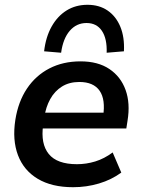

<svg xmlns="http://www.w3.org/2000/svg" viewBox="-20 -771 588 801"><path d="M285 10Q196 10 137.5 -25Q79 -60 55 -123.5Q31 -187 44 -271Q56 -347 92.5 -401.5Q129 -456 186 -485.5Q243 -515 316 -515Q389 -515 436.5 -483Q484 -451 504 -395.5Q524 -340 512 -267L507 -235H140L150 -301H429L410 -285Q421 -356 395.5 -392.5Q370 -429 311 -429Q269 -429 238.5 -410Q208 -391 189.5 -357.5Q171 -324 165 -282L160 -249Q149 -171 183.5 -128.5Q218 -86 301 -86Q340 -86 377.5 -97.5Q415 -109 450 -135L486 -51Q445 -21 393 -5.5Q341 10 285 10ZM235 -551 164 -557Q171 -617 195.5 -660.5Q220 -704 258 -727.5Q296 -751 345 -751Q394 -751 429 -727Q464 -703 482 -659.5Q500 -616 497 -557L425 -551Q427 -610 405 -642.5Q383 -675 341 -675Q299 -675 271 -642.5Q243 -610 235 -551Z"/></svg>

Font: Mulish ExtraLight
Style: Bold Italic
Weight: 700
Italic angle: -9°
Version: Version 3.603